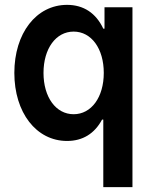

<svg xmlns="http://www.w3.org/2000/svg" viewBox="-20 -570 640 790"><path d="M410 -540V-452H405C375 -516 324 -550 256 -550C129 -550 39 -433 39 -270C39 -107 129 10 256 10C320 10 369 -20 400 -78H405V200H525V-540ZM283 -440C356 -440 407 -370 407 -270C407 -170 356 -100 283 -100C210 -100 159 -170 159 -270C159 -370 210 -440 283 -440Z"/></svg>

Font: CommitMono
Style: 700Regular
Weight: 700
Monospace: yes
Designer: Eigil Nikolajsen
Foundry: Eigil Nikolajsen
Version: Version 1.143